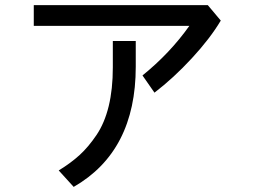

<svg xmlns="http://www.w3.org/2000/svg" viewBox="-20 -691 1040 752"><path d="M112.3 -589.8V-670.9H793.9L844.7 -610.4Q802.7 -540 731.4 -462.9Q660.2 -385.7 585 -328.1L538.1 -395.5Q645.5 -482.4 721.7 -589.8ZM210 -23.4Q257.8 -52.7 292 -84Q326.2 -115.2 357.9 -162.1Q389.6 -209 405.8 -275.4Q421.9 -341.8 421.9 -426.8V-530.3H511.7V-429.7Q511.7 -98.6 268.6 41Z"/></svg>

Font: Gothic A1 Medium
Style: Regular
Weight: 500
Designer: HanYang I&C Co.,Ltd.
Foundry: HanYang I&C Co.,Ltd.
Version: Version 2.50